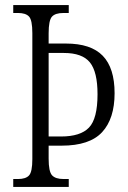

<svg xmlns="http://www.w3.org/2000/svg" viewBox="-20 -734 502 754"><path d="M32 0V-31H51Q81 -31 94 -45Q107 -59 107 -109V-604Q107 -655 94 -669Q81 -683 51 -683H32V-714H250V-683H229Q197 -683 184 -668.5Q171 -654 171 -603V-563H239Q337 -563 383.5 -515Q430 -467 430 -368Q430 -268 381 -215Q332 -162 222 -162H171V-111Q171 -60 184.5 -45.5Q198 -31 229 -31H250V0ZM220 -198Q296 -198 329.5 -233Q363 -268 363 -364Q363 -452 333 -489Q303 -526 231 -526H171V-198Z"/></svg>

Font: Noto Serif ExtraCondensed Light
Style: Regular
Weight: 300
Width: 2
Designer: Monotype Design Team
Foundry: Monotype Imaging Inc.
Version: Version 2.014; ttfautohint (v1.8.4.7-5d5b)